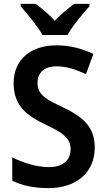

<svg xmlns="http://www.w3.org/2000/svg" viewBox="-20 -957 546 987"><path d="M199 -777H327C351 -822 406 -887 440 -925V-937H362C330 -914 296 -887 262 -850C230 -885 194 -915 163 -937H86V-925C120 -886 174 -821 199 -777ZM467 -199C467 -304 408 -356 302 -406C208 -450 173 -473 173 -532C173 -582 207 -616 270 -616C320 -616 368 -601 422 -576L460 -680C401 -707 340 -724 271 -724C136 -724 50 -649 50 -529C50 -409 125 -359 211 -318C303 -275 343 -247 343 -190C343 -136 307 -98 232 -98C168 -98 99 -120 43 -148V-28C95 -2 158 10 228 10C376 10 467 -72 467 -199Z"/></svg>

Font: Noto Sans Myanmar SemiCondensed SemiBold
Style: Regular
Weight: 600
Width: 4
Designer: Monotype Design Team
Foundry: Monotype Imaging Inc.
Version: Version 2.107